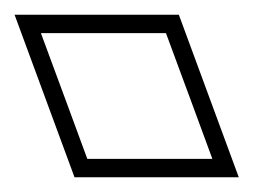

<svg xmlns="http://www.w3.org/2000/svg" viewBox="-99 -149 345 261"><path d="M-12 -19 -43.4 -104H126.6L158 -19L158.4 -18L189.7 67H19.7L-11.6 -18ZM-79.2 -129 2.3 92H225.6L144.1 -129Z"/></svg>

Font: Nordica Plus
Style: NordicaClassicBkOpOblOl
Weight: 900
Version: Version 1.01